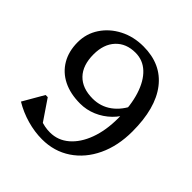

<svg xmlns="http://www.w3.org/2000/svg" viewBox="-192 -849 1008 1008"><g transform="rotate(45 311.5 -345.0)"><path d="M304 -706Q436 -706 507.5 -613.5Q579 -521 579 -349Q579 -242 540 -159.5Q501 -77 431.5 -30.5Q362 16 272 16Q217 16 160.5 0Q104 -16 54 -46L121 -162H137L228 -28L153 -18L128 -100Q194 -39 276 -39Q335 -39 380.5 -78Q426 -117 451.5 -186Q477 -255 477 -345Q477 -440 455 -509Q433 -578 393 -615.5Q353 -653 298 -653Q229 -653 188.5 -609.5Q148 -566 148 -491Q148 -410 190 -366.5Q232 -323 309 -323Q368 -323 414 -356.5Q460 -390 488 -452L500 -403Q483 -361 449 -328Q415 -295 371.5 -276.5Q328 -258 281 -258Q208 -258 155 -284.5Q102 -311 73 -360.5Q44 -410 44 -477Q44 -541 78.5 -593Q113 -645 172 -675.5Q231 -706 304 -706Z"/></g></svg>

Font: Platypi Light
Style: Regular
Weight: 300
Designer: David Sargent
Foundry: Bolt Cutter Type
Version: Version 1.200